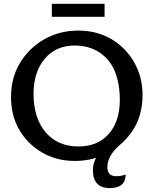

<svg xmlns="http://www.w3.org/2000/svg" viewBox="-20 -813 795 978"><path d="M361.8 6.8Q267.1 6.8 193.6 -36.6Q120.1 -80.1 78.1 -151.9Q36.1 -223.6 36.1 -320.3Q36.1 -417 82.5 -493.4Q128.9 -569.8 206.5 -613.5Q284.2 -657.2 377.9 -657.2Q473.6 -657.2 547.6 -613.5Q621.6 -569.8 663.8 -495.1Q706.1 -420.4 706.1 -329.1Q706.1 -227.5 659.4 -153.8Q612.8 -80.1 534.7 -36.6Q456.5 6.8 361.8 6.8ZM379.9 -66.9Q477.1 -66.9 533.7 -130.6Q590.3 -194.3 590.3 -304.2Q590.3 -388.2 564.9 -449.7Q539.6 -511.2 486.3 -546.1Q433.1 -581.1 360.8 -581.1Q264.2 -581.1 207.5 -513.2Q150.9 -445.3 150.9 -335.4Q150.9 -211.4 212.6 -139.2Q274.4 -66.9 379.9 -66.9ZM539.6 145Q453.1 145 453.1 53.2Q453.1 -20 535.2 -77.6H593.8Q526.9 -21.5 526.9 38.6Q526.9 84.5 572.8 84.5Q598.1 84.5 620.1 75.7Q620.1 145 539.6 145ZM512.7 -727.5H244.1V-793.5H512.7Z"/></svg>

Font: Bainsley
Style: Regular
Weight: 400
Designer: Paul James MIller
Foundry: High-Logic / Made with FontCreator
Version: Version 1.411;March 28, 2021;FontCreator 13.0.0.2683 64-bit